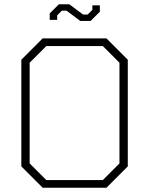

<svg xmlns="http://www.w3.org/2000/svg" viewBox="-20 -880 699 900"><path d="M80 -100V-600L180 -700H479L579 -600V-100L479 0H180ZM462 -36 540 -114V-586L462 -664H197L119 -586V-114L197 -36ZM292 -830H270L248 -808V-787H213V-817L256 -860H305L369 -812H391L413 -834V-855H448V-825L405 -782H356Z"/></svg>

Font: Chakra Petch ExtraLight
Style: Regular
Weight: 275
Designer: Katatrad Aksorn Co.,Ltd.
Foundry: Cadson Demak Co.,Ltd.
Version: Version 1.000; ttfautohint (v1.6)